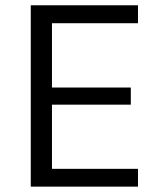

<svg xmlns="http://www.w3.org/2000/svg" viewBox="-20 -696 567 716"><path d="M173.8 -66.4V-305.7H467.8V-369.6H173.8V-609.4H494.6V-676.3H94.7V0H494.6V-66.4Z"/></svg>

Font: Estedad Regular
Style: Regular
Weight: 400
Designer: Amin Abedi
Version: Version 7.3